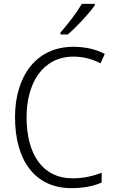

<svg xmlns="http://www.w3.org/2000/svg" viewBox="-20 -967 592 997"><path d="M472 -939V-947H405C379 -902 333 -842 294 -798V-788H332C378 -827 442 -896 472 -939ZM362 -673C411 -673 458 -661 502 -638L524 -687C476 -712 421 -724 361 -724C163 -724 58 -565 58 -359C58 -133 162 10 351 10C416 10 466 -1 508 -19V-70C466 -54 417 -41 357 -41C201 -41 118 -166 118 -358C118 -536 202 -673 362 -673Z"/></svg>

Font: Noto Sans Malayalam SemiCondensed Light
Style: Regular
Weight: 300
Width: 4
Designer: Jelle Bosma - Monotype Design Team
Foundry: Monotype Imaging Inc.
Version: Version 2.104